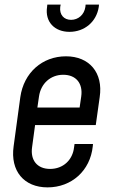

<svg xmlns="http://www.w3.org/2000/svg" viewBox="-20 -800 488 832"><path d="M281 -662C346 -662 398 -705 408 -770L409 -780H351L350 -770C345 -736 319 -714 288 -714C257 -714 237 -736 241 -770L243 -780H185L184 -770C174 -705 217 -662 281 -662ZM266 -556C163 -556 83 -485 68 -379L39 -166C24 -59 84 12 186 12C290 12 371 -60 382 -166L383 -176H303L301 -162C295 -107 254 -68 197 -68C141 -68 111 -106 119 -162L132 -258H395L412 -379C428 -485 367 -556 266 -556ZM332 -382 325 -334H142L149 -382C157 -438 199 -476 254 -476C310 -476 340 -438 332 -382Z"/></svg>

Font: Mohave
Style: Italic
Weight: 400
Italic angle: -8°
Designer: Gumpita Rahayu
Foundry: Tokotype
Version: Version 2.002;PS 002.002;hotconv 1.0.88;makeotf.lib2.5.64775